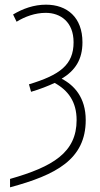

<svg xmlns="http://www.w3.org/2000/svg" viewBox="-20 -561 430 822"><path d="M23 205V241C220 188 347 121 347 -47C347 -143 298 -196 244 -224C302 -259 333 -306 333 -380C333 -487 267 -541 177 -541C125 -541 78 -524 36 -499L51 -468C87 -490 130 -506 176 -506C239 -506 295 -467 295 -380C295 -283 236 -240 104 -200L113 -168C151 -179 186 -193 214 -206C272 -174 308 -125 308 -47C308 92 206 153 23 205Z"/></svg>

Font: Noto Sans Condensed ExtraLight
Style: Regular
Weight: 200
Width: 3
Designer: Monotype Design Team
Foundry: Monotype Imaging Inc.
Version: Version 2.013